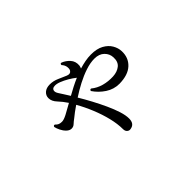

<svg xmlns="http://www.w3.org/2000/svg" viewBox="-91 -837 1182 1182"><g transform="rotate(-45 500.0 -246.5)"><path d="M507 48Q494 51 483.5 42Q473 33 473 15Q473 -30 460 -83.5Q447 -137 424.5 -192Q402 -247 375 -294Q334 -266 309 -245Q291 -232 279.5 -221Q268 -210 252 -210Q235 -210 220 -224.5Q205 -239 195.5 -258.5Q186 -278 183 -293Q186 -304 196 -301Q206 -290 216 -286Q226 -282 240 -282Q256 -282 285 -297Q314 -312 352 -334Q330 -367 308 -390Q283 -416 283 -444Q283 -467 300.5 -482.5Q318 -498 349 -498Q380 -498 409.5 -484.5Q439 -471 461 -462Q485 -452 496 -468Q503 -477 501 -496Q499 -515 484 -531Q484 -544 494 -542Q521 -532 542 -509Q563 -486 560 -451Q558 -440 554 -431Q580 -439 606.5 -444Q633 -449 658 -449Q709 -449 741.5 -431Q774 -413 790 -385.5Q806 -358 807 -329Q809 -271 770 -234.5Q731 -198 655 -197Q607 -197 566.5 -223.5Q526 -250 499 -290Q501 -302 511 -300Q540 -276 578.5 -265.5Q617 -255 659 -257Q697 -259 721.5 -278.5Q746 -298 744 -338Q743 -370 719.5 -393Q696 -416 655 -416Q619 -416 577 -402Q535 -388 493 -366Q451 -344 413 -319Q436 -281 459 -238Q482 -195 502 -151.5Q522 -108 534 -70Q546 -32 546 -4Q546 42 507 48ZM391 -356Q416 -370 442 -383.5Q468 -397 496 -409Q495 -410 494.5 -410Q494 -410 493 -411Q477 -424 452.5 -438.5Q428 -453 403.5 -462.5Q379 -472 362 -470Q344 -469 340 -455Q336 -441 349 -422Q356 -411 367 -394Q378 -377 391 -356Z"/></g></svg>

Font: Zen Old Mincho SemiBold
Style: Regular
Weight: 600
Version: Version 1.500